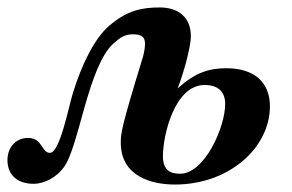

<svg xmlns="http://www.w3.org/2000/svg" viewBox="-68 -482 782 515"><path d="M536 -203C536 -141 481 -16 415 -16C389 -16 369 -25 369 -63C369 -119 400 -254 481 -254C520 -254 536 -233 536 -203ZM409 -246C429 -299 444 -361 444 -385C444 -434 412 -462 361 -462C314 -462 274 -455 225 -413C183 -377 150 -304 128 -234C117 -200 93 -72 66 -72C43 -72 47 -112 7 -112C-27 -112 -48 -85 -48 -53C-48 -8 -16 11 22 11C52 11 84 -7 103 -33C144 -87 168 -305 237 -366C255 -382 267 -390 289 -390C314 -390 321 -381 321 -364C321 -354 318 -338 315 -328C256 -136 256 -124 256 -99C256 -10 337 13 401 13C547 13 656 -86 656 -197C656 -263 612 -299 539 -299C496 -299 457 -289 410 -246Z"/></svg>

Font: XITS
Style: Bold Italic
Weight: 700
Italic angle: -16.33°
Designer: MicroPress Inc., with final additions and corrections provided by Coen Hoffman, Elsevier (retired)
Version: Version 1.302